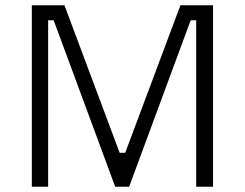

<svg xmlns="http://www.w3.org/2000/svg" viewBox="-20 -710 931 730"><path d="M101 0V-690H225L435 -129H456L666 -690H790V0H726V-633H705L471 0H418L184 -633H163V0Z"/></svg>

Font: Mozilla Headline ExtraLight
Style: Regular
Weight: 200
Designer: Studio DRAMA
Foundry: Studio DRAMA
Version: Version 1.000